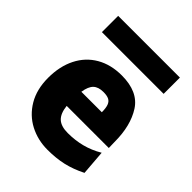

<svg xmlns="http://www.w3.org/2000/svg" viewBox="-201 -820 949 949"><g transform="rotate(45 273.5 -345.5)"><path d="M205.6 -208.5Q210.9 -160.2 234.1 -138.7Q257.3 -117.2 304.2 -117.2Q355 -117.2 400.9 -128.9Q446.8 -140.6 491.7 -167L502 -36.6Q449.7 -10.3 400.4 1Q351.1 12.2 292 12.2Q224.1 12.2 167.2 -17.3Q110.4 -46.9 76.4 -104.2Q42.5 -161.6 42.5 -241.7Q42.5 -322.3 72.8 -382.3Q103 -442.4 159.4 -475.1Q215.8 -507.8 292 -507.8Q405.8 -507.8 452.4 -435.5Q499 -363.3 499 -249.5Q499.5 -229 500 -208.5ZM350.6 -309.1Q350.6 -338.4 344.5 -355Q338.4 -371.6 324.5 -378.7Q310.5 -385.7 285.6 -385.7Q250.5 -385.7 232.2 -368.2Q213.9 -350.6 207.5 -309.1ZM70.8 -703.1H502.4V-589.4H70.8Z"/></g></svg>

Font: Lesson One Extra
Style: Regular
Weight: 800
Designer: But Ko, Victor Gaultney, Annie Olsen, Julie Remington, Don Collingsworth, Eric Hays, Becca Hirsbrunner
Version: Version 1.100